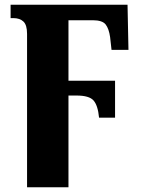

<svg xmlns="http://www.w3.org/2000/svg" viewBox="-20 -556 601 816"><path d="M95 -412Q95 -450 79.5 -464.5Q64 -479 37 -479H25V-536H522L526 -344H454L448 -398Q443 -434 429 -452Q415 -470 374 -470H271V-213H469V-56H401Q396 -108 377.5 -129Q359 -150 305 -150H271V240H95Z"/></svg>

Font: Noto Serif ExtraBold
Style: Regular
Weight: 800
Designer: Monotype Design Team
Foundry: Monotype Imaging Inc.
Version: Version 2.014